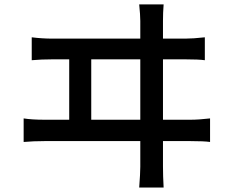

<svg xmlns="http://www.w3.org/2000/svg" viewBox="-20 -798 1040 860"><path d="M388.7 -261.7H608.4V-532.2H388.7ZM710 -261.7H834Q870.1 -261.7 920.9 -267.6V-162.1Q893.6 -166 834 -166H710V-52.7Q710 -9.8 712.9 42H603.5Q608.4 -22.5 608.4 -50.8V-166H178.7Q129.9 -166 85.9 -162.1V-267.6Q123 -261.7 178.7 -261.7H290V-532.2H214.8Q165 -532.2 122.1 -528.3V-630.9Q168.9 -625 214.8 -625H608.4V-704.1Q608.4 -729.5 603.5 -778.3H712.9Q710 -741.2 710 -704.1V-625H809.6Q844.7 -625 897.5 -630.9V-528.3Q870.1 -532.2 809.6 -532.2H710Z"/></svg>

Font: Gen Shin Gothic Monospace Medium
Style: Regular
Weight: 500
Designer: [Source Han Sans]
Ryoko NISHIZUKA  (kana & ideographs); Paul D. Hunt (Latin, Greek & Cyrillic); Wenlong ZHANG  (bopomofo
Version: Version 1.002.20150607